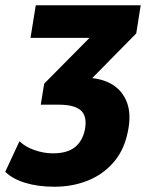

<svg xmlns="http://www.w3.org/2000/svg" viewBox="-61 -518 572 730"><path d="M146 192Q83 192 34.5 177Q-14 162 -41 135L13 19Q36 41 71 53Q106 65 140 65Q195 65 224 41.5Q253 18 262 -26Q271 -76 246.5 -98Q222 -120 162 -120H94L107 -200L314 -409L306 -374H55L75 -498H474L457 -391L267 -198L219 -223H254Q320 -223 362 -199Q404 -175 421.5 -129Q439 -83 425 -17Q411 53 370.5 99.5Q330 146 272 169Q214 192 146 192Z"/></svg>

Font: Nunito Sans 10pt Condensed Black
Style: Italic
Weight: 900
Width: 3
Italic angle: -9°
Designer: Vernon Adams
Foundry: Vernon Adams
Version: Version 3.101;gftools[0.9.27]